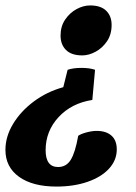

<svg xmlns="http://www.w3.org/2000/svg" viewBox="-54 -504 501 707"><path d="M246 -254Q276 -254 296 -247L286 -136Q209 -124 161.5 -72.5Q114 -21 114 49Q114 111 160 111Q190 111 206.5 84.5Q223 58 234 -4Q244 -11 264.5 -16.5Q285 -22 302 -22Q337 -22 356.5 -4.5Q376 13 376 46Q376 86 347.5 117Q319 148 268.5 165.5Q218 183 154 183Q66 183 16 147Q-34 111 -34 48Q-34 -1 -6 -47.5Q22 -94 70 -130Q118 -166 179 -183L195 -247Q216 -254 246 -254ZM278 -484Q317 -484 337 -464.5Q357 -445 357 -412Q357 -377 340 -352Q323 -327 298 -313.5Q273 -300 249 -300Q209 -300 189 -320Q169 -340 169 -373Q169 -407 186 -432Q203 -457 228 -470.5Q253 -484 278 -484Z"/></svg>

Font: Petrona Black
Style: Italic
Weight: 900
Italic angle: -9°
Designer: Ringo R. Seeber
Foundry: Ringo R. Seeber
Version: Version 2.001; ttfautohint (v1.8.3)